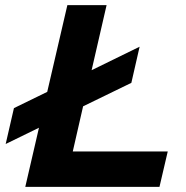

<svg xmlns="http://www.w3.org/2000/svg" viewBox="-20 -724 720 744"><path d="M302 -312 262 -137H630L598 0H78L131 -229L2 -166L34 -305L163 -368L241 -704H393L335 -452L521 -543L489 -403Z"/></svg>

Font: CBA Beacon Sans Extra Bold
Style: Italic
Weight: 800
Italic angle: -13°
Designer: Wei Huang
Foundry: Wei Huang
Version: Version 1.002